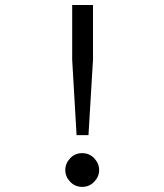

<svg xmlns="http://www.w3.org/2000/svg" viewBox="-20 -732 656 766"><path d="M285.5 -193 268 -493.5V-712H351V-493.5L333 -193ZM308 13.5Q279 13.5 259.8 -7Q240.5 -27.5 240.5 -53.5Q240.5 -80 259.8 -100.5Q279 -121 308 -121Q336.5 -121 356 -100.5Q375.5 -80 375.5 -53.5Q375.5 -27.5 356 -7Q336.5 13.5 308 13.5Z"/></svg>

Font: Overpass Mono Light
Style: Regular
Weight: 400
Monospace: yes
Version: Version 4.000